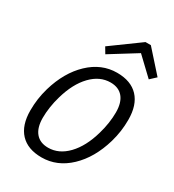

<svg xmlns="http://www.w3.org/2000/svg" viewBox="-219 -1045 1073 1183"><g transform="rotate(30 318.0 -453.0)"><path d="M82 -365Q123 -505 210 -587.5Q297 -670 407 -670Q506 -670 558.5 -614Q611 -558 611 -453Q611 -411 605.5 -371.5Q600 -332 588 -290Q547 -150 460 -67.5Q373 15 263 15Q164 15 111.5 -41Q59 -97 59 -202Q59 -244 64.5 -283.5Q70 -323 82 -365ZM148 -201Q148 -131 179 -94Q210 -57 268 -57Q344 -57 405 -120.5Q466 -184 498 -296Q510 -337 516 -377.5Q522 -418 522 -454Q522 -524 491 -561Q460 -598 402 -598Q326 -598 265 -534.5Q204 -471 172 -359Q160 -318 154 -277.5Q148 -237 148 -201ZM286 -732 261 -774 463 -921H501L636 -770L595 -732L473 -848Z"/></g></svg>

Font: Intel One Mono
Style: Italic
Weight: 400
Italic angle: -16°
Monospace: yes
Designer: Fred Shallcrass
Foundry: Frere-Jones Type LLC
Version: Version 1.400;hotconv 1.1.0;makeotfexe 2.6.0;FJTRelease1.4